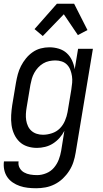

<svg xmlns="http://www.w3.org/2000/svg" viewBox="-29 -780 549 1023"><path d="M164 223Q141 223 119 220.5Q97 218 76.5 211Q56 204 38.5 192Q21 180 9.5 163Q-2 146 -6.5 124.5Q-11 103 -8 80H70Q67 99 75.5 114.5Q84 130 99 138.5Q114 147 132 150Q150 153 169 153Q193 153 217.5 143Q242 133 258.5 113.5Q275 94 284 70.5Q293 47 297 23L314 -83Q304 -63 288.5 -45.5Q273 -28 253.5 -15.5Q234 -3 211.5 2.5Q189 8 168 8Q141 8 116.5 0Q92 -8 74.5 -25Q57 -42 46.5 -65Q36 -88 32.5 -113.5Q29 -139 30.5 -166Q32 -193 36 -219L56 -339Q60 -362 66 -384.5Q72 -407 83 -428.5Q94 -450 109.5 -469Q125 -488 145 -502Q165 -516 188 -522Q211 -528 234 -528Q260 -528 284.5 -520.5Q309 -513 326.5 -497Q344 -481 354.5 -458.5Q365 -436 369 -411L387 -520H466L374 34Q370 59 362 83.5Q354 108 339.5 130.5Q325 153 305.5 171.5Q286 190 262 202Q238 214 213 218.5Q188 223 164 223ZM200 -62Q223 -62 247.5 -70Q272 -78 289.5 -95.5Q307 -113 317 -136.5Q327 -160 331 -183L351 -303Q354 -321 355.5 -339Q357 -357 354.5 -374Q352 -391 346 -407Q340 -423 328.5 -435Q317 -447 300.5 -452.5Q284 -458 266 -458Q250 -458 233 -454.5Q216 -451 201 -442Q186 -433 174 -420Q162 -407 153.5 -391.5Q145 -376 140.5 -360Q136 -344 133 -328L113 -208Q110 -191 109 -173.5Q108 -156 110.5 -139.5Q113 -123 120 -108Q127 -93 139 -82.5Q151 -72 167 -67Q183 -62 200 -62ZM199 -588 155 -625 274 -760H366L437 -620L386 -593L311 -704Z"/></svg>

Font: Iosevka Fixed
Style: Italic
Weight: 400
Italic angle: -9°
Monospace: yes
Designer: Belleve Invis
Foundry: Belleve Invis
Version: Version 33.2.4